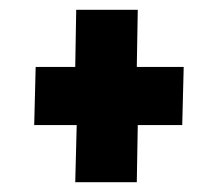

<svg xmlns="http://www.w3.org/2000/svg" viewBox="-20 -633 446 393"><path d="M137 -377H50L53 -496H134L136 -613H262L260 -496H356L353 -377H262L260 -260H134Z"/></svg>

Font: Covid19
Style: Regular
Weight: 400
Designer: Peter Wiegel
Foundry: (c) CAT - Ing. Peter Wiegel.  for Rudolf Maass + Partner GmbH
Version: Version 001.000